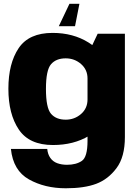

<svg xmlns="http://www.w3.org/2000/svg" viewBox="-20 -774 746 1030"><path d="M333 236Q432.5 236 496.2 212Q560 188 605 128Q650 68 650 -39V-593H504L449.5 -478V-18Q449.5 68.5 419 89.2Q388.5 110 339.5 110Q310.5 110 287.2 101.5Q264 93 250 73.2Q236 53.5 233.5 25H38.5Q50.5 141 135.5 188.5Q220.5 236 333 236ZM264 4Q375 4 456.8 -45Q538.5 -94 538.5 -158L449.5 -240.5Q449.5 -192.5 414.5 -162.2Q379.5 -132 332.5 -132Q281 -132 253.8 -163.5Q226.5 -195 226.5 -297Q226.5 -398 253.8 -429.5Q281 -461 332.5 -461Q379.5 -461 414.5 -430.8Q449.5 -400.5 449.5 -353L538 -430.5Q538 -494 455.2 -545.8Q372.5 -597.5 262 -597.5Q135 -597.5 80 -515.5Q25 -433.5 25 -298Q25 -162 81 -79Q137 4 264 4ZM295.5 -633.5H382.5L406 -753.5H352.5Z"/></svg>

Font: Anybody UltraCondensed Thin ExtraBold
Style: Regular
Weight: 800
Version: Version 1.111